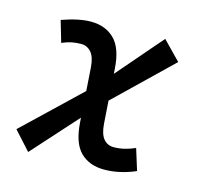

<svg xmlns="http://www.w3.org/2000/svg" viewBox="-87 -628 759 739"><g transform="rotate(15 293.0 -258.5)"><path d="M86.4 20 20 -53.2 241.7 -264.6 235.4 -357.4Q232.4 -397.9 216.3 -416.3Q200.2 -434.6 176.3 -434.6Q156.7 -434.6 138.7 -430.9Q120.6 -427.2 100.6 -418.5L75.7 -503.4Q143.1 -527.3 190.4 -527.3Q248.5 -527.3 284.4 -492.2Q320.3 -457 325.7 -376.5L327.1 -356L483.4 -537.1L554.7 -463.9L334 -251L340.3 -160.2Q343.3 -119.6 358.9 -101.3Q374.5 -83 399.4 -83Q440.4 -83 483.9 -102.5L510.3 -17.6Q447.3 9.8 385.3 9.8Q326.7 9.8 291 -25.4Q255.4 -60.5 250 -141.1L248.5 -160.2Z"/></g></svg>

Font: Cascadia Mono PL
Style: Italic
Weight: 400
Italic angle: -10°
Monospace: yes
Designer: Aaron Bell
Foundry: Saja Typeworks
Version: Version 2404.023; ttfautohint (v1.8.4)